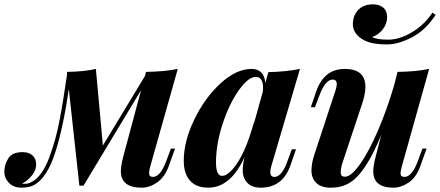

<svg xmlns="http://www.w3.org/2000/svg" viewBox="-80 -847 2019 881"><path d="M570.3 14.2Q474.6 14.2 474.6 -61.5Q474.6 -84 484.9 -126L567.4 -433.6L303.2 4.9H284.2L235.8 -438Q210.4 -263.7 174.3 -149.7Q138.2 -35.6 80.1 0Q55.7 14.2 19 14.2Q-17.6 14.2 -38.8 -7.8Q-60.1 -29.8 -60.1 -59.6Q-60.1 -89.4 -42.7 -119.1Q-25.4 -148.9 23.9 -148.9Q53.2 -148.9 69.6 -133.5Q85.9 -118.2 85.9 -92.8Q85.9 -67.4 67.9 -43.7Q49.8 -20 22 -4.9Q24.4 -2.9 39.1 -3.9Q53.7 -4.9 70.8 -15.1Q114.7 -42 145 -121.6Q175.3 -201.2 192.6 -291.3Q210 -381.3 228 -507.3L227.1 -517.1Q310.1 -518.6 359.9 -530.8L392.1 -179.2L585 -498L589.8 -517.1Q678.2 -518.6 735.8 -530.8L609.9 -85Q604 -62.5 604 -53.2Q604 -35.2 621.6 -35.2Q657.2 -35.2 685.1 -113.8L704.1 -165H723.1L695.8 -88.9Q676.8 -34.7 641.6 -10.3Q606.4 14.2 570.3 14.2Z M911.1 -102.1Q911.1 -40 939 -40Q960.4 -40 987.3 -70.3Q1045.9 -136.7 1087.4 -294.9L1082.5 -270.5L1126 -426.3Q1127 -432.1 1127 -443.4Q1127.4 -494.1 1093.3 -494.1Q1059.1 -494.1 1015.6 -432.6Q972.2 -371.1 941.9 -279.8Q911.6 -188 911.1 -102.1ZM1074.2 -530.8Q1130.9 -530.8 1137.7 -466.8L1151.4 -516.1Q1231 -517.6 1296.4 -530.8L1165 -85Q1160.2 -67.9 1160.2 -57.6Q1160.2 -35.2 1179.2 -35.2Q1214.4 -35.2 1241.2 -113.8L1259.3 -162.1H1278.3L1252.9 -88.9Q1217.3 14.2 1115.7 14.2Q1068.8 14.2 1047.4 -17.1Q1033.7 -37.1 1033.7 -64.5Q1033.7 -91.8 1042.5 -127.4Q979 14.2 875 14.2Q819.8 13.7 791.5 -18.6Q763.2 -50.8 763.2 -108.9Q763.2 -197.8 811 -297.4Q858.9 -397 931.2 -463.9Q1004.4 -530.8 1074.2 -530.8Z M1725.6 14.2Q1632.8 14.2 1632.8 -61Q1632.8 -85.9 1643.1 -126L1669.4 -228Q1596.7 -49.8 1522 -6.8Q1484.4 14.6 1439.5 14.2Q1394.5 14.6 1372.1 -6.8Q1349.6 -28.3 1349.1 -63Q1349.1 -97.7 1362.3 -137.2L1459.5 -432.1Q1465.3 -450.7 1465.3 -460.9Q1465.3 -481.9 1446.3 -481.9Q1412.1 -481.9 1383.3 -402.8L1365.2 -355H1346.2L1371.1 -428.2Q1407.2 -530.8 1502 -530.8Q1596.7 -530.8 1596.7 -448.2Q1596.7 -417.5 1582 -372.1L1492.2 -102.1Q1483.4 -75.2 1483.4 -55.7Q1483.4 -36.1 1502.4 -36.1Q1531.2 -36.1 1572.3 -94.2Q1613.3 -152.3 1654.8 -249Q1696.3 -345.7 1728.5 -456.1L1744.1 -517.1Q1832.5 -518.6 1889.2 -530.8L1764.2 -85Q1757.8 -62 1757.8 -51.8Q1757.8 -35.2 1775.9 -35.2Q1811.5 -35.2 1839.4 -113.8L1858.4 -165H1877.4L1850.1 -88.9Q1831.1 -33.7 1795.9 -9.8Q1760.7 14.2 1725.6 14.2ZM1696.8 -643.1Q1644 -643.1 1610.8 -653.8Q1578.1 -665 1558.6 -686.5Q1539.1 -708 1539.1 -735.8Q1539.1 -763.7 1550.8 -784.2Q1575.7 -827.1 1631.3 -827.1Q1661.1 -827.1 1678.7 -812Q1696.3 -796.9 1696.3 -767.6Q1696.3 -738.3 1676.8 -712.9Q1657.2 -687.5 1627.9 -676.8Q1649.4 -665 1701.2 -665Q1752.9 -665 1809.6 -698.7Q1866.2 -731.9 1904.3 -789.1L1918.9 -778.8Q1874.5 -710 1812 -676.8Q1749.5 -643.6 1696.8 -643.1Z"/></svg>

Font: PlayfairDisplay-BoldItalic
Style: Bold Italic
Weight: 700
Italic angle: -14.9847°
Designer: Claus Eggers Sørensen
Foundry: Claus Eggers Sørensen
Version: Version 1.002;PS 001.002;hotconv 1.0.70;makeotf.lib2.5.58329